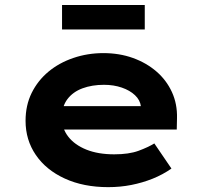

<svg xmlns="http://www.w3.org/2000/svg" viewBox="-20 -761 847 791"><path d="M425.9 10Q324 10 246.9 -25.4Q169.8 -60.7 127.5 -122.7Q85.3 -184.6 85.3 -263.3Q85.3 -327.2 110.5 -378.2Q135.8 -429.2 179.6 -465.7Q223.4 -502.2 282.2 -522.2Q341 -542.2 406 -542.2Q471.6 -542.2 527.2 -522.3Q582.7 -502.4 624.2 -466.7Q665.6 -431 688.2 -381.9Q710.8 -332.8 709.2 -274L708.2 -227.4H194.9L171.9 -323.8H577.8L560.6 -301.9V-322.4Q557.3 -348.9 536 -368.9Q514.8 -388.9 481.6 -400.2Q448.5 -411.6 408.3 -411.6Q359.1 -411.6 319.8 -397.1Q280.6 -382.6 257.7 -352.5Q234.9 -322.4 234.9 -275.5Q234.9 -231.8 261.3 -197.9Q287.7 -164 335.9 -144.6Q384.1 -125.2 450.4 -125.2Q511.2 -125.2 550.6 -139.7Q590 -154.2 615.8 -170.1L686.3 -66.6Q650.9 -41.7 608.8 -24.8Q566.7 -8 521 1Q475.3 10 425.9 10ZM235.6 -639.7V-740.5H576.4V-639.7Z"/></svg>

Font: Lexend Mega
Style: Regular
Weight: 400
Designer: Bonnie Shaver-Troup, Thomas Jockin
Foundry: Lexend
Version: Version 1.007